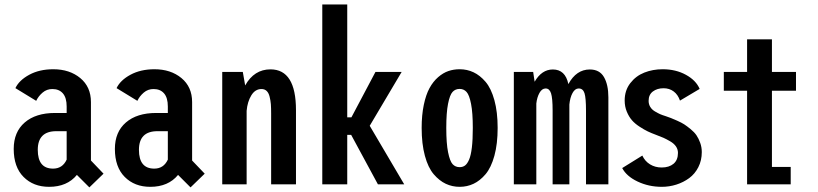

<svg xmlns="http://www.w3.org/2000/svg" viewBox="-20 -820 3640 854"><path d="M377.5 13.5 322 -42Q278.5 11 198.5 11Q128.5 11 84.8 -33Q41 -77 41 -157.5Q41 -233 90 -275.2Q139 -317.5 224.5 -317.5H276.5V-346.5Q276.5 -385 259.8 -404.5Q243 -424 213 -424Q188 -424 169.5 -408.2Q151 -392.5 141 -371.5L48.5 -428Q65 -463 110.2 -487.5Q155.5 -512 217 -512Q289.5 -512 337 -472.8Q384.5 -433.5 384.5 -366V-106L440.5 -47.5ZM216 -70Q258 -70 276.5 -110V-236.5H230.5Q148 -236.5 148 -153.5Q148 -70 216 -70Z M827.5 13.5 772 -42Q728.5 11 648.5 11Q578.5 11 534.8 -33Q491 -77 491 -157.5Q491 -233 540 -275.2Q589 -317.5 674.5 -317.5H726.5V-346.5Q726.5 -385 709.8 -404.5Q693 -424 663 -424Q638 -424 619.5 -408.2Q601 -392.5 591 -371.5L498.5 -428Q515 -463 560.2 -487.5Q605.5 -512 667 -512Q739.5 -512 787 -472.8Q834.5 -433.5 834.5 -366V-106L890.5 -47.5ZM666 -70Q708 -70 726.5 -110V-236.5H680.5Q598 -236.5 598 -153.5Q598 -70 666 -70Z M968.5 0V-500H1060L1070.5 -440Q1110.5 -511.5 1183 -511.5Q1296.5 -511.5 1296.5 -330V0H1186V-316Q1186 -340 1184.8 -356.5Q1183.5 -373 1179.2 -390Q1175 -407 1166 -415.5Q1157 -424 1143 -424Q1115 -424 1097.8 -395.8Q1080.5 -367.5 1077 -327V0Z M1661 0 1542 -220H1524.5V0H1413.5V-800H1524.5V-298H1543L1650 -500H1766.5L1624.5 -260.5L1778 0Z M1855.5 -251Q1855.5 -308 1865 -353.5Q1874.5 -399 1890.5 -428.2Q1906.5 -457.5 1928.8 -476.8Q1951 -496 1974.5 -504Q1998 -512 2024.5 -512Q2057.5 -512 2086.2 -498.5Q2115 -485 2139.8 -456Q2164.5 -427 2179 -374.5Q2193.5 -322 2193.5 -251Q2193.5 -180 2179 -127.2Q2164.5 -74.5 2139.8 -45.2Q2115 -16 2086.2 -2.5Q2057.5 11 2024.5 11Q1991.5 11 1962.8 -2.5Q1934 -16 1909 -45.2Q1884 -74.5 1869.8 -127.2Q1855.5 -180 1855.5 -251ZM2024.5 -76.5Q2038.5 -76.5 2048.5 -84Q2058.5 -91.5 2066.5 -110Q2074.5 -128.5 2078.8 -163.8Q2083 -199 2083 -251Q2083 -318.5 2075.2 -358Q2067.5 -397.5 2055.2 -411Q2043 -424.5 2024.5 -424.5Q2005 -424.5 1992.8 -411Q1980.5 -397.5 1972.8 -358Q1965 -318.5 1965 -251Q1965 -182.5 1973 -142.8Q1981 -103 1993.2 -89.8Q2005.5 -76.5 2024.5 -76.5Z M2265.5 0V-500H2351.5L2358 -456.5Q2389.5 -511 2439 -511Q2494.5 -511 2508 -446Q2543.5 -511 2603.5 -511Q2647 -511 2666.5 -477Q2686 -443 2686 -387V0H2586.5V-327.5Q2586.5 -384.5 2579.8 -405.5Q2573 -426.5 2554 -426.5Q2537.5 -426.5 2526.5 -406.2Q2515.5 -386 2512.5 -355V0H2438V-328.5Q2438 -383.5 2431 -405Q2424 -426.5 2407 -426.5Q2390.5 -426.5 2379.5 -406.8Q2368.5 -387 2365.5 -359.5V0Z M2923.5 11Q2865.5 11 2816 -12.5Q2766.5 -36 2747.5 -72.5L2837 -128Q2848.5 -103 2871.2 -89Q2894 -75 2923 -75Q2956 -75 2975.8 -91.5Q2995.5 -108 2995.5 -140Q2995.5 -155.5 2986.8 -168.5Q2978 -181.5 2960.8 -191.5Q2943.5 -201.5 2931.2 -207Q2919 -212.5 2898.5 -220Q2877 -228 2861.2 -235.5Q2845.5 -243 2824.8 -256.5Q2804 -270 2790.8 -285.2Q2777.5 -300.5 2768 -323.2Q2758.5 -346 2758.5 -373Q2758.5 -418 2783.5 -450.2Q2808.5 -482.5 2846 -497.2Q2883.5 -512 2927.5 -512Q2986 -512 3031 -487.2Q3076 -462.5 3092 -424.5L3004.5 -372.5Q2995.5 -399 2976.5 -413.2Q2957.5 -427.5 2931.5 -427.5Q2903 -427.5 2884 -413.2Q2865 -399 2865 -371.5Q2865 -356.5 2872.2 -344.5Q2879.5 -332.5 2893 -324.5Q2906.5 -316.5 2916.2 -312.2Q2926 -308 2940.5 -303.5Q2956 -298 2964.2 -295Q2972.5 -292 2992 -283.2Q3011.5 -274.5 3023.5 -266.8Q3035.5 -259 3052 -245.5Q3068.5 -232 3078 -218Q3087.5 -204 3094.5 -184.5Q3101.5 -165 3101.5 -143.5Q3101.5 -106.5 3086.2 -76.5Q3071 -46.5 3045.5 -27.8Q3020 -9 2988.5 1Q2957 11 2923.5 11Z M3413.5 -77.5H3497V0H3303V-416.5H3199.5V-500H3303V-645H3413.5V-500H3520.5V-416.5H3413.5Z"/></svg>

Font: League Mono Condensed Medium
Style: Regular
Weight: 500
Width: 1
Designer: Tyler Finck
Foundry: The League of Moveable Type / Tyler Finck
Version: Version 2.210